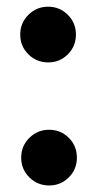

<svg xmlns="http://www.w3.org/2000/svg" viewBox="-20 -551 290 579"><path d="M125.5 -362.8Q90.3 -362.8 65.7 -387.2Q41 -411.6 41 -446.8Q41 -481.9 65.7 -506.3Q90.3 -530.8 125 -530.8Q160.2 -530.8 184.6 -506.3Q209 -481.9 209 -446.8Q209 -411.6 184.6 -387.2Q160.2 -362.8 125.5 -362.8ZM128.4 8.3Q93.3 8.3 68.6 -16.1Q43.9 -40.5 43.9 -75.7Q43.9 -110.8 68.6 -135.3Q93.3 -159.7 127.9 -159.7Q163.1 -159.7 187.5 -135.3Q211.9 -110.8 211.9 -75.7Q211.9 -40.5 187.5 -16.1Q163.1 8.3 128.4 8.3Z"/></svg>

Font: Reddit Sans Condensed
Style: Bold
Weight: 700
Designer: Stephen Hutchings
Foundry: Reddit
Version: Version 1.014